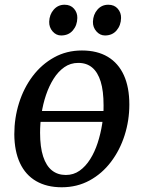

<svg xmlns="http://www.w3.org/2000/svg" viewBox="-20 -781 605 812"><path d="M428 -265.5H134.5L141 -311.5H433ZM326.5 -567.5Q391 -567.5 435.8 -540.8Q480.5 -514 503.8 -463Q527 -412 527 -339Q527 -271.5 507 -208.8Q487 -146 449.2 -96.2Q411.5 -46.5 358.8 -17.8Q306 11 241 11Q178 11 133 -15Q88 -41 64.5 -91.2Q41 -141.5 40.5 -213Q40.5 -282 60.5 -345.5Q80.5 -409 118.2 -459Q156 -509 208.8 -538.2Q261.5 -567.5 326.5 -567.5ZM311 -515Q278 -515 252 -496.8Q226 -478.5 206.8 -448Q187.5 -417.5 174.5 -379Q161.5 -340.5 155.5 -299.5Q149.5 -258.5 149.5 -219.5Q149.5 -159 162.5 -119.2Q175.5 -79.5 199.8 -60.2Q224 -41 258.5 -41Q291 -41 316.5 -59Q342 -77 361.2 -107.5Q380.5 -138 393 -176.5Q405.5 -215 412 -256Q418.5 -297 418 -335.5Q418 -396.5 405.8 -436Q393.5 -475.5 370 -495.2Q346.5 -515 311 -515ZM238.5 -631Q217.5 -631 202.5 -648.2Q187.5 -665.5 188 -689Q189 -719.5 207.2 -740.2Q225.5 -761 253 -761Q278.5 -761 293 -744.2Q307.5 -727.5 307 -705Q306.5 -674 288.2 -652.5Q270 -631 238.5 -631ZM424 -631Q403 -631 387.8 -648.2Q372.5 -665.5 373 -689Q374 -719.5 392 -740.2Q410 -761 438 -761Q463.5 -761 478 -744.2Q492.5 -727.5 492 -705Q491.5 -674 473.2 -652.5Q455 -631 424 -631Z"/></svg>

Font: Merriweather 20pt
Style: Italic
Weight: 400
Italic angle: -7.8°
Version: Version 2.101